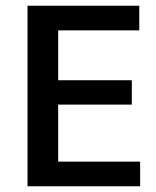

<svg xmlns="http://www.w3.org/2000/svg" viewBox="-20 -650 546 670"><path d="M76 -630H466V-544H183V-370H440V-285H183V-86H469V0H76Z"/></svg>

Font: Mukta Medium
Style: Regular
Weight: 500
Designer: Girish Dalvi and Yashodeep Gholap
Foundry: Ek Type
Version: Version 2.538;PS 1.002;hotconv 16.6.51;makeotf.lib2.5.65220;